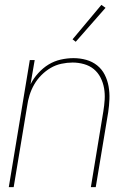

<svg xmlns="http://www.w3.org/2000/svg" viewBox="-20 -766 540 786"><path d="M16 0 102 -520H122L105 -421Q117 -445 136.5 -466.5Q156 -488 179 -502Q202 -516 228.5 -522Q255 -528 281 -528Q308 -528 333 -521Q358 -514 377.5 -498.5Q397 -483 408.5 -460.5Q420 -438 424.5 -412.5Q429 -387 428 -360.5Q427 -334 423 -307L372 0H352L403 -310Q407 -334 408.5 -358Q410 -382 406 -405Q402 -428 391.5 -448.5Q381 -469 364 -483Q347 -497 324 -503.5Q301 -510 277 -510Q255 -510 231.5 -505Q208 -500 187.5 -488Q167 -476 149.5 -458.5Q132 -441 120 -420Q108 -399 101 -376.5Q94 -354 91 -331L36 0ZM290 -595 277 -605 395 -746 412 -734Z"/></svg>

Font: Iosevka Term Curly Th Obl
Style: Regular
Weight: 100
Italic angle: -9°
Designer: Belleve Invis
Foundry: Belleve Invis
Version: Version 32.3.0